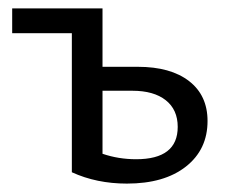

<svg xmlns="http://www.w3.org/2000/svg" viewBox="-20 -436 555 457"><path d="M308 -277Q386 -277 430 -243Q474 -209 474 -148Q474 -80 422.5 -39.5Q371 1 282 1Q210 1 151 -26V-357H9V-416H224V-277ZM304 -57Q403 -57 403 -134Q403 -175 374.5 -197.5Q346 -220 295 -220H224V-70Q262 -57 304 -57Z"/></svg>

Font: EauTestInfant Medium
Style: Italic
Weight: 500
Italic angle: -12°
Designer: Christian Thalmann (Catharsis Fonts)
Version: Version 0.001;PS 000.001;hotconv 1.0.88;makeotf.lib2.5.64775